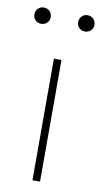

<svg xmlns="http://www.w3.org/2000/svg" viewBox="-87 -705 394 743"><g transform="rotate(10 110.0 -333.0)"><path d="M96.2 0V-478H126V0ZM46.9 -611.1Q37.6 -602.1 23.9 -602.1Q10.3 -602.1 1.2 -611.1Q-7.8 -620.1 -7.8 -633.8Q-7.8 -647.5 1.2 -656.7Q10.3 -666 23.9 -666Q37.6 -666 46.9 -656.7Q56.2 -647.5 56.2 -633.8Q56.2 -620.1 46.9 -611.1ZM218.8 -611.1Q209.5 -602.1 195.8 -602.1Q182.1 -602.1 173.1 -611.1Q164.1 -620.1 164.1 -633.8Q164.1 -647.5 173.1 -656.7Q182.1 -666 195.8 -666Q209.5 -666 218.8 -656.7Q228 -647.5 228 -633.8Q228 -620.1 218.8 -611.1Z"/></g></svg>

Font: Source Sans 3 ExtraLight
Style: Regular
Weight: 200
Designer: Paul D. Hunt
Foundry: Adobe
Version: Version 3.052;hotconv 1.1.0;makeotfexe 2.6.0